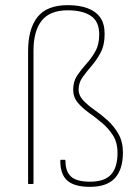

<svg xmlns="http://www.w3.org/2000/svg" viewBox="-20 -714 545 745"><path d="M329 11Q269 11 241.5 -13Q214 -37 214 -90Q214 -94 217 -94H231Q234 -94 234 -90Q234 -48 256 -28.5Q278 -9 329 -9Q386 -9 411 -37Q436 -65 436 -120Q436 -161 418.5 -188.5Q401 -216 376 -237Q351 -258 325 -276.5Q299 -295 281.5 -316Q264 -337 264 -366Q264 -398 279.5 -421Q295 -444 314.5 -465.5Q334 -487 349.5 -514Q365 -541 365 -580Q365 -631 332.5 -652.5Q300 -674 243 -674Q173 -674 141.5 -633.5Q110 -593 110 -518V-3Q110 0 106 0H91Q89 0 89 -3V-515Q89 -602 125.5 -648Q162 -694 243 -694Q288 -694 320 -682Q352 -670 369 -646Q386 -622 386 -582Q386 -539 370.5 -510Q355 -481 335.5 -458.5Q316 -436 300.5 -414.5Q285 -393 285 -366Q285 -344 302.5 -325Q320 -306 346 -288Q372 -270 397 -247.5Q422 -225 439.5 -194.5Q457 -164 457 -122Q457 -57 426 -23Q395 11 329 11Z"/></svg>

Font: Sofia Sans Semi Condensed Thin
Style: Regular
Weight: 250
Version: Version 4.100